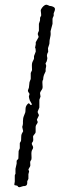

<svg xmlns="http://www.w3.org/2000/svg" viewBox="-20 -782 290 805"><path d="M76.2 -264.6V-273.9Q76.2 -287.1 80.6 -296.9Q85 -306.6 85.9 -310.5Q86.9 -314.5 86.9 -322.3Q86.9 -330.6 88.9 -335.4Q90.8 -340.3 94.7 -344.7Q99.1 -349.1 100.6 -349.1Q102.1 -349.1 106.4 -343.8Q110.8 -338.4 113.8 -345.2L105 -360.8Q101.1 -372.1 101.1 -377.9L104 -388.2Q103 -390.1 99.6 -395Q96.2 -399.9 97.2 -403.8L101.1 -414.1Q102.1 -418 102.5 -426.8Q103 -438.5 106 -443.8Q108.9 -449.7 108.9 -452.1V-476.1Q113.8 -485.8 114.3 -487.8Q114.7 -489.7 113.8 -502.9Q112.8 -517.6 118.2 -526.4Q123.5 -535.2 122.6 -540.5Q122.1 -545.9 123 -547.9L129.9 -565.9Q129.9 -579.1 127 -582L129.9 -596.2V-605L142.1 -627L138.2 -639.2Q138.2 -643.1 143.1 -652.8V-682.1L147 -693.8Q147.9 -695.3 147.9 -699.2V-705.1Q147.9 -710 150.9 -713.4Q153.8 -716.8 152.3 -724.6Q150.9 -732.4 150.9 -736.8Q150.4 -741.7 156.2 -749.5Q162.1 -757.3 168.9 -761.2Q174.8 -762.2 176.3 -762.2L189 -756.8H192.4Q194.8 -756.8 196.8 -755.9Q210 -752 210.4 -745.1Q210.9 -738.3 205.1 -726.1V-715.8Q200.2 -706.1 200.2 -703.1V-682.1L191.9 -650.9Q191.9 -648.9 192.4 -642.1Q192.9 -635.3 190.9 -627.9Q187 -613.3 187 -598.1L181.2 -580.1L182.1 -564Q179.7 -561.5 177.7 -554.7Q175.8 -547.9 177.7 -542.5Q179.7 -537.1 175.8 -524.9L170.9 -516.1L173.8 -505.9L171.9 -495.1Q170.9 -494.1 171.4 -489.3Q171.9 -484.4 171.4 -482.9Q170.9 -481 168 -475.6Q161.1 -462.9 161.1 -449.2L158.2 -442.9Q157.2 -438 158.2 -426.8Q159.2 -416 158.2 -412.1Q157.2 -408.2 152.3 -401.4Q147.5 -394.5 147.9 -391.1L149.9 -377Q149.9 -376 145 -363.8V-331.1L138.2 -314.9Q137.2 -311 140.1 -306.2Q143.1 -301.3 143.1 -297.9L134.8 -280.8Q134.8 -277.8 137.2 -273.4Q139.6 -269 134.8 -262.7Q129.9 -256.8 129.4 -250.5Q128.9 -244.1 129.4 -237.3Q129.9 -230.5 129.4 -227.5Q128.9 -224.1 124.5 -219.2Q120.1 -213.9 119.1 -211.9Q118.2 -210 119.1 -202.1Q120.6 -190.4 115.7 -185.5Q110.8 -180.7 116.2 -171.9Q121.6 -163.1 116.2 -155.8Q110.8 -148.4 111.8 -133.8Q112.8 -118.7 111.8 -113.8L106.9 -105Q106 -102.1 106.9 -94.7Q107.9 -87.4 106 -84L99.1 -71.8L102.1 -63L99.1 -51.8V-32.2L94.2 -22V-15.6Q94.2 -4.9 86.9 -2.9Q85 -2 83 -2Q81.1 -2 79.1 -2Q77.1 -2 75.2 -1L62.5 2.9Q56.6 2.9 55.2 0Q53.7 -2.9 51.8 -3.4Q49.8 -3.9 47.4 -4.4Q44.9 -4.9 42 -5.4Q39.1 -5.9 40.5 -12.2Q42 -18.1 42 -20.5V-45.9Q42 -48.8 44.9 -53.2V-74.2L49.8 -96.2V-106.9Q49.8 -109.9 53.7 -112.8Q57.6 -115.7 57.1 -119.1L58.1 -148.9L63 -160.2V-181.2Q63 -183.1 64.9 -185.5Q66.9 -188 67.9 -190.9Q68.8 -193.8 68.8 -204.6Q68.8 -215.3 70.8 -220.2L77.1 -231.9L73.2 -250Q76.2 -258.8 76.2 -264.6Z"/></svg>

Font: AntiqueNobleLightItalic
Style: LightItalic
Weight: 400
Version: Version 001.000